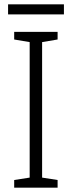

<svg xmlns="http://www.w3.org/2000/svg" viewBox="-20 -860 329 880"><path d="M244 0H45V-35L116 -46V-667L45 -679V-714H244V-679L173 -667V-46L244 -35ZM273 -840V-794H17V-840Z"/></svg>

Font: Noto Sans Lao UI SemCond Light
Style: Regular
Weight: 300
Width: 4
Designer: Monotype Design Team
Foundry: Monotype Imaging Inc.
Version: Version 2.000; ttfautohint (v1.8.4.7-5d5b)